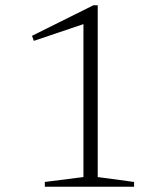

<svg xmlns="http://www.w3.org/2000/svg" viewBox="-20 -706 606 726"><path d="M295.5 -36.5V-640.5L312.5 -620.5L108 -551.5L101 -570.5L333 -686H349.5V-36.5L487 -18V0H149.5V-18Z"/></svg>

Font: Newsreader 16pt Light
Style: Regular
Weight: 300
Designer: Hugues Gentile
Foundry: Production Type
Version: Version 1.003